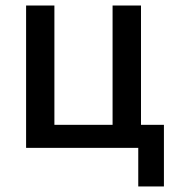

<svg xmlns="http://www.w3.org/2000/svg" viewBox="-20 -536 640 696"><path d="M481.2 139.9H574.2V-83.5H491.1V-516H388.1V-83.5H177.2V-516H74.6V0H481.2Z"/></svg>

Font: Margiela Mono Medium
Style: Regular
Weight: 500
Designer: Mike Abbink, Paul van der Laan, Pieter van Rosmalen
Foundry: Bold Monday
Version: Version 2.003 2021